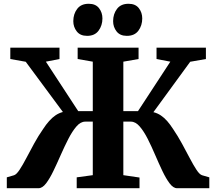

<svg xmlns="http://www.w3.org/2000/svg" viewBox="-20 -995 1142 1015"><path d="M16 0V-57.5L54 -68.5Q67 -72.5 83.5 -97.5Q100 -122.5 119.2 -159.2Q138.5 -196 160.8 -236.8Q183 -277.5 208 -313Q223.5 -337 239.8 -355.2Q256 -373.5 273.8 -385.5Q291.5 -397.5 312.5 -403L116 -668.5L34.5 -683V-743H294.5V-683L222.5 -669L393.5 -407.5H470.5V-669L390.5 -683V-743H712.5V-683L632 -669V-407.5H709.5L880.5 -669L807.5 -683V-743H1068.5V-683L985.5 -668.5L791 -402Q812 -397 830 -385Q848 -373 863.8 -355Q879.5 -337 895 -313Q919.5 -277 941.8 -236.2Q964 -195.5 983.2 -158.8Q1002.5 -122 1018.8 -97.2Q1035 -72.5 1048.5 -68.5L1086.5 -57.5V0H916Q896 0 876.8 -25.5Q857.5 -51 838.5 -91Q819.5 -131 800.2 -176Q781 -221 760.8 -261Q740.5 -301 718.5 -326.5Q696.5 -352 672 -352H632V-69L717.5 -56.5V0H385.5V-57.5L470.5 -69V-352H430.5Q406 -352 384 -326.5Q362 -301 341.5 -261Q321 -221 301.2 -176Q281.5 -131 262.2 -91Q243 -51 223.5 -25.5Q204 0 183.5 0ZM440 -805.5Q404 -805.5 385.8 -829Q367.5 -852.5 367.5 -883Q367.5 -921 388 -948Q408.5 -975 448.5 -975H449.5Q485.5 -975 503.5 -951.8Q521.5 -928.5 521.5 -897.5Q521.5 -860.5 501.2 -833Q481 -805.5 441 -805.5ZM650 -805.5Q614.5 -805.5 596.2 -829Q578 -852.5 578 -883Q578 -921 598.5 -948Q619 -975 659 -975H660Q696 -975 714 -951.8Q732 -928.5 732 -897.5Q732 -860.5 711.8 -833Q691.5 -805.5 651 -805.5Z"/></svg>

Font: Merriweather 36pt ExtraBold
Style: Regular
Weight: 800
Designer: Eben Sorkin
Foundry: Eben Sorkin
Version: Version 2.100